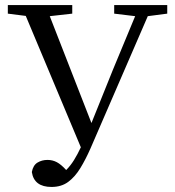

<svg xmlns="http://www.w3.org/2000/svg" viewBox="-20 -690 693 760"><path d="M11 -636V-670H266V-636L177 -626L342 -203L427 -414L515 -626L432 -636V-670H642V-636L565 -626L338 -102Q319 -59 298 -24.5Q277 10 250 30Q223 50 184 50Q115 50 106 -9Q111 -36 128.5 -46.5Q146 -57 168 -57Q188 -57 205 -48Q222 -39 242 -17Q259 -34 273 -56.5Q287 -79 300 -107L82 -627Z"/></svg>

Font: Source Serif 4 Subhead
Style: Regular
Weight: 400
Designer: Frank Grießhammer
Foundry: Adobe Systems Incorporated
Version: Version 4.004;hotconv 1.0.117;makeotfexe 2.5.65602